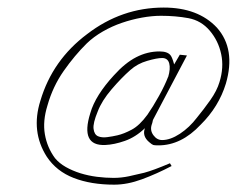

<svg xmlns="http://www.w3.org/2000/svg" viewBox="-20 -488 633 513"><path d="M429.2 -282.7Q420.4 -259.8 404.8 -231.7Q389.2 -203.6 374 -181.6Q353 -152.8 332 -141.6Q311 -130.4 293.9 -126.5Q281.2 -123.5 266.6 -121.6Q252 -119.6 241.9 -124Q231.9 -128.4 230 -143.6Q228 -158.7 241.2 -190.4Q252 -218.8 278.1 -249.3Q304.2 -279.8 328.1 -300.8Q347.2 -317.9 373.3 -325.4Q399.4 -333 413.1 -333Q428.2 -333 432.1 -318.8Q436 -304.7 429.2 -281.7ZM434.1 -51.8Q389.2 -32.7 365.2 -26.4Q345.2 -21.5 324.7 -17.1Q304.2 -12.7 283.2 -12.7Q262.2 -12.7 239 -15.6Q215.8 -18.6 194.8 -25.1Q173.8 -31.7 156 -41.7Q138.2 -51.8 127 -65.4Q106 -93.8 99.9 -129.2Q93.8 -164.6 106.9 -206.5Q121.1 -256.8 150.1 -298.3Q179.2 -339.8 211.9 -372.1Q230 -389.6 254.6 -403.8Q279.3 -418 305.7 -427Q332 -436 359.1 -440.9Q386.2 -445.8 410.2 -445.8Q449.2 -445.8 483.4 -439.5Q517.6 -433.1 540.5 -406Q563.5 -378.9 571 -343.3Q578.6 -307.6 566.4 -268.6Q559.6 -245.6 542 -220.7Q524.4 -195.8 506.3 -173.8Q486.3 -147.5 460.7 -130.6Q435.1 -113.8 413.1 -113.8Q399.4 -113.8 389.9 -126.7Q380.4 -139.6 385.3 -154.8Q387.2 -159.7 387.7 -163.1Q388.2 -166.5 389.2 -168.5L479.5 -339.8L460.4 -341.8L445.3 -315.9Q440.4 -334 436 -339.8Q428.2 -350.6 406.2 -350.6Q374 -350.6 344 -335.2Q314 -319.8 284.2 -286.6Q260.3 -260.7 244.1 -235.1Q228 -209.5 221.2 -185.5Q193.8 -97.7 261.2 -100.6Q285.2 -101.6 313.7 -111.6Q342.3 -121.6 367.2 -145.5Q359.4 -124.5 378.4 -108.4Q386.2 -101.6 389.6 -100.6Q393.1 -99.6 403.3 -99.6Q464.4 -99.6 516.1 -154.8Q564.5 -202.6 583.5 -264.6Q610.4 -356.9 559.6 -414.1Q509.3 -467.8 417.5 -467.8Q305.2 -467.8 212.9 -397Q120.1 -327.6 87.9 -218.8Q62 -136.7 105 -69.3Q130.9 -30.3 177 -12.5Q223.1 5.4 285.2 5.4Q320.3 5.4 359.4 -9Q398.4 -23.4 438.5 -44.4Z"/></svg>

Font: ML-NILA06_NewLipi
Style: Regular
Weight: 400
Designer: CLT@C-DIT
Version: Version ML-NILA06_NewLipi 2.